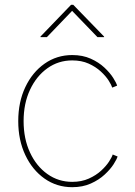

<svg xmlns="http://www.w3.org/2000/svg" viewBox="-20 -778 566 806"><path d="M283.2 7.8Q218.3 7.8 167 -28.3Q115.7 -64.5 86.2 -127.2Q56.6 -189.9 56.6 -269.5Q56.6 -349.6 86.2 -412.1Q115.7 -474.6 167 -510.7Q218.3 -546.9 283.2 -546.9Q327.1 -546.9 360.8 -531.7Q394.5 -516.6 418.2 -494.4Q441.9 -472.2 455.1 -451.2Q468.3 -430.2 471.7 -418.5L451.2 -410.2Q448.2 -420.4 436.3 -439.5Q424.3 -458.5 403.1 -478Q381.8 -497.6 352.1 -511Q322.3 -524.4 283.2 -524.4Q225.1 -524.4 179 -491.5Q132.8 -458.5 106 -401.1Q79.1 -343.8 79.1 -269.5Q79.1 -195.3 106 -137.7Q132.8 -80.1 179 -47.4Q225.1 -14.6 283.2 -14.6Q322.3 -14.6 352.8 -28.3Q383.3 -42 404.5 -61.5Q425.8 -81.1 438 -100.1Q450.2 -119.1 453.1 -129.4L473.6 -121.1Q470.2 -109.4 456.8 -88.4Q443.4 -67.4 419.4 -45.2Q395.5 -22.9 361.3 -7.6Q327.1 7.8 283.2 7.8ZM176.8 -622.1H149.9V-624.5L278.3 -757.8H287.6L417 -624.5V-622.1H389.2L282.7 -732.4Z"/></svg>

Font: Inter 18pt Thin
Style: Regular
Weight: 250
Designer: Rasmus Andersson
Foundry: rsms
Version: Version 4.001;git-66647c0bb